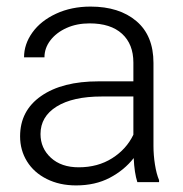

<svg xmlns="http://www.w3.org/2000/svg" viewBox="-20 -553 556 583"><path d="M252 -482Q213 -482 182 -468Q151 -454 133 -430.5Q115 -407 115 -379H53Q53 -419 78.5 -454.5Q104 -490 150.5 -511.5Q197 -533 255 -533Q342 -533 394 -489Q446 -445 446 -362V-110Q446 -82 450.5 -53.5Q455 -25 463 -6V0H397Q388 -28 386 -73Q357 -36 313 -13Q269 10 211 10Q161 10 122 -9.5Q83 -29 62 -63Q41 -97 41 -139Q41 -217 105 -261.5Q169 -306 279 -306H385V-363Q385 -419 350.5 -450.5Q316 -482 252 -482ZM385 -144V-260H289Q201 -260 152 -229.5Q103 -199 103 -146Q103 -103 134.5 -74Q166 -45 219 -45Q277 -45 320.5 -72.5Q364 -100 385 -144Z"/></svg>

Font: Freesentation 3 Light
Style: Regular
Weight: 300
Designer: glyphs from Roboto by Christian Robertson / Hangul glyphs from Noto Sans CJK(Source Han Sans) by Jang Soo-young and Kang
Foundry: PT&
Version: Version 2.001